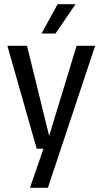

<svg xmlns="http://www.w3.org/2000/svg" viewBox="-20 -705 490 910"><path d="M207 185H122L186 0H154L15 -488H108L213 -61L343 -488H431ZM243 -546H177L253 -685H338Z"/></svg>

Font: Ropa Sans
Style: Regular
Weight: 400
Designer: Botio Nikoltchev
Foundry: Botjo Nikoltchev
Version: Version 1.002